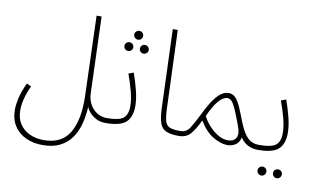

<svg xmlns="http://www.w3.org/2000/svg" viewBox="-90 -903 2182 1323"><g transform="rotate(10 1001.0 -241.5)"><path d="M44 22Q44 -13 54 -58Q64 -103 94 -169L126 -154Q81 -58 81 20Q81 76 106.5 115Q132 154 176 174.5Q220 195 275 195Q401 195 455 103.5Q509 12 504 -154L486 -713H521L539 -181Q540 -137 559 -102.5Q578 -68 609 -49Q640 -30 678 -30Q696 -30 696 -13Q696 -6 690 -0.5Q684 5 673 5Q626 5 589 -21.5Q552 -48 538 -84Q535 -22 520.5 34.5Q506 91 475.5 135Q445 179 395.5 204.5Q346 230 273 230Q208 230 156 206Q104 182 74 135.5Q44 89 44 22Z M795 -599Q783 -599 773.5 -608Q764 -617 764 -630Q764 -643 773.5 -652Q783 -661 795 -661Q808 -661 817 -652Q826 -643 826 -630Q826 -617 817 -608Q808 -599 795 -599ZM742 -511Q729 -511 720 -520Q711 -529 711 -542Q711 -554 720 -563Q729 -572 742 -572Q755 -572 764 -563Q773 -554 773 -542Q773 -529 764 -520Q755 -511 742 -511ZM849 -511Q837 -511 828 -520Q819 -529 819 -542Q819 -554 828 -563Q837 -572 849 -572Q862 -572 871.5 -563Q881 -554 881 -542Q881 -529 871.5 -520Q862 -511 849 -511Z M673 5 678 -30Q761 -30 792 -54Q823 -78 823 -138Q823 -183 809 -237.5Q795 -292 771 -358L806 -371Q828 -310 842.5 -251Q857 -192 857 -146Q857 -69 817.5 -32Q778 5 673 5Z M1187 5Q1130 5 1099 -8.5Q1068 -22 1055 -57Q1042 -92 1039 -157L1019 -713H1054L1074 -172Q1076 -111 1084.5 -80.5Q1093 -50 1117.5 -40Q1142 -30 1192 -30Q1202 -30 1206 -25Q1210 -20 1210 -13Q1210 -6 1204 -0.5Q1198 5 1187 5Z M1187 5 1192 -30Q1233 -30 1256 -64.5Q1279 -99 1310 -163Q1332 -209 1357.5 -251Q1383 -293 1412.5 -319.5Q1442 -346 1476 -346Q1505 -346 1525 -324Q1545 -302 1562.5 -261.5Q1580 -221 1601 -166Q1623 -111 1644.5 -81.5Q1666 -52 1690 -41Q1714 -30 1744 -30Q1763 -30 1763 -13Q1763 -6 1758 -0.5Q1753 5 1740 5Q1703 5 1670.5 -11Q1638 -27 1617 -61Q1610 -25 1585 -8Q1560 9 1527 9Q1481 9 1426.5 -23.5Q1372 -56 1329 -128Q1299 -65 1269.5 -30Q1240 5 1187 5ZM1347 -163Q1363 -130 1391.5 -98Q1420 -66 1455 -45Q1490 -24 1526 -24Q1565 -24 1581.5 -51.5Q1598 -79 1577 -134Q1551 -205 1534 -243Q1517 -281 1503.5 -295.5Q1490 -310 1473 -310Q1443 -310 1411 -272.5Q1379 -235 1347 -163Z M1903 175Q1889 175 1880 165.5Q1871 156 1871 144Q1871 131 1880 122Q1889 113 1903 113Q1915 113 1924 122Q1933 131 1933 144Q1933 156 1924 165.5Q1915 175 1903 175ZM1795 175Q1781 175 1772 165.5Q1763 156 1763 144Q1763 131 1772 122Q1781 113 1795 113Q1807 113 1816 122Q1825 131 1825 144Q1825 156 1816 165.5Q1807 175 1795 175Z M1740 5 1745 -30Q1828 -30 1859 -54Q1890 -78 1890 -138Q1890 -183 1876 -237.5Q1862 -292 1838 -358L1873 -371Q1895 -310 1909.5 -251Q1924 -192 1924 -146Q1924 -69 1884.5 -32Q1845 5 1740 5Z"/></g></svg>

Font: Noto Sans Arabic SemCond ExtLt
Style: Regular
Weight: 200
Width: 4
Designer: Monotype Design Team, Nadine Chahine, Nizar Qandah and Khaled Hosny
Foundry: Monotype Imaging Inc.
Version: Version 2.012; ttfautohint (v1.8.4.7-5d5b)